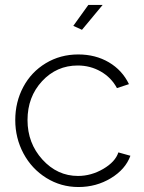

<svg xmlns="http://www.w3.org/2000/svg" viewBox="-20 -750 585 780"><path d="M313 -628.9 277.8 -645 338.9 -730H397ZM298.8 9.8Q227.5 9.8 168.2 -27.1Q108.9 -64 75.4 -126.5Q42 -189 42 -262.2Q42 -335.4 74.5 -396.5Q106.9 -457.5 166 -493.2Q225.1 -528.8 297.9 -528.8Q368.2 -528.8 422.4 -496.8Q476.6 -464.8 503.9 -408.2L455.1 -392.1Q432.1 -435.1 389.4 -459.5Q346.7 -483.9 295.9 -483.9Q210 -483.9 150.9 -420.2Q91.8 -356.4 91.8 -262.2Q91.8 -168.5 152.3 -101.8Q212.9 -35.2 296.9 -35.2Q350.6 -35.2 399.7 -64Q448.7 -92.8 460.9 -130.9L509.8 -117.2Q489.7 -62 430.4 -26.1Q371.1 9.8 298.8 9.8Z"/></svg>

Font: Rawline Light
Style: Regular
Weight: 300
Designer: Matt McInerney, Pablo Impallari, Rodrigo Fuenzalida
Foundry: Matt McInerney, Pablo Impallari, Rodrigo Fuenzalida
Version: Version 4.020;PS 004.020;hotconv 1.0.88;makeotf.lib2.5.64775